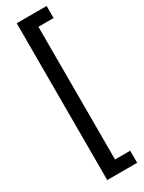

<svg xmlns="http://www.w3.org/2000/svg" viewBox="-251 -841 767 1023"><g transform="rotate(-30 132.5 -329.5)"><path d="M255.4 -812.5H71.3V152.3H255.4V78.1H162.1V-738.3H255.4Z"/></g></svg>

Font: Shabnam
Style: Regular
Weight: 400
Foundry: DejaVu fonts team - Redesigned by Saber Rastikerdar - Based on Vazir font
Version: Version 5.0.1